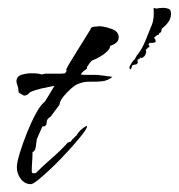

<svg xmlns="http://www.w3.org/2000/svg" viewBox="-20 -428 456 490"><path d="M59 42Q43 42 33 28.5Q23 15 23 -1Q23 -13 30.5 -37.5Q38 -62 49 -89.5Q60 -117 72 -139Q84 -161 94 -168Q108 -190 119 -209Q103 -206 87 -202.5Q71 -199 57 -193Q50 -184 41 -184Q38 -186 34 -188Q30 -190 27 -193L28 -195H27V-197Q27 -202 25.5 -206.5Q24 -211 23 -215Q22 -216 22 -220Q22 -233 34.5 -237Q47 -241 60 -241Q79 -241 86 -238L96 -240H121Q128 -240 134 -240Q140 -240 146 -241L150 -247L149 -251Q152 -258 162 -274Q172 -290 183 -308Q194 -326 202.5 -339.5Q211 -353 211 -353Q211 -359 221 -360Q231 -361 234 -361Q245 -361 264 -354.5Q283 -348 283 -333Q283 -324 276 -318.5Q269 -313 261 -311V-310Q261 -304 252.5 -296Q244 -288 233 -282Q222 -276 216 -274Q213 -273 208.5 -266.5Q204 -260 202 -257V-253Q198 -250 193.5 -246.5Q189 -243 186 -238Q191 -237 196 -237Q201 -237 206 -237Q214 -237 221.5 -237Q229 -237 236 -236L267 -232Q255 -222 240 -220.5Q225 -219 209.5 -219.5Q194 -220 180 -214Q173 -212 161.5 -202Q150 -192 141 -180.5Q132 -169 132 -161L109 -130Q99 -125 99 -115Q99 -105 88 -105L74 -73Q73 -67 71.5 -54.5Q70 -42 63 -40Q63 -27 62 -14.5Q61 -2 61 10L63 14H71Q91 -6 112.5 -24.5Q134 -43 153 -64L158 -66H160L166 -74L170 -76L169 -77L175 -82Q183 -97 201 -107L202 -105Q202 -100 189 -83.5Q176 -67 156.5 -45.5Q137 -24 116.5 -4Q96 16 80 29Q64 42 59 42ZM314 -252V-251Q309 -251 311 -259Q314 -264 317 -269Q320 -274 324 -277L329 -286Q340 -300 346 -312.5Q352 -325 357 -339Q361 -349 367.5 -364.5Q374 -380 372 -408L379 -406L384 -407Q386 -407 389 -407.5Q392 -408 396 -408Q403 -408 409 -406Q415 -404 416 -398Q418 -385 411 -374Q404 -363 393 -355L391 -346L386 -343L385 -339H382L374 -333V-330L376 -328Q376 -328 377 -325Q378 -322 376 -320Q369 -318 364.5 -318.5Q360 -319 359 -314Q364 -307 359 -307Q357 -307 356.5 -305.5Q356 -304 356 -304Q354 -303 352 -301L353 -296Q352 -288 348 -284Q343 -280 342 -280Q341 -280 337 -281L336 -277H334Q331 -277 331 -273.5Q331 -270 332 -268Q329 -265 329.5 -264.5Q330 -264 319 -262Q317 -261 316.5 -258Q316 -255 314 -252Z"/></svg>

Font: Kolker Brush
Style: Regular
Weight: 400
Designer: Robert E. Leuschke
Foundry: Robert E. Leuschke
Version: Version 1.010; ttfautohint (v1.8.3)